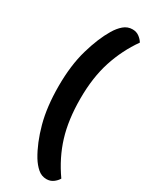

<svg xmlns="http://www.w3.org/2000/svg" viewBox="-205 -765 687 873"><g transform="rotate(30 138.0 -328.0)"><path d="M212 65Q186 65 166 47.5Q146 30 130 4Q94 -56 71.5 -138.5Q49 -221 49 -330Q49 -439 73 -522Q97 -605 130 -660Q146 -687 166 -704Q186 -721 212 -721Q232 -721 247 -710Q262 -699 270 -685Q219 -613 191 -527Q163 -441 163 -330Q163 -219 189 -134Q215 -49 270 29Q262 43 247 54Q232 65 212 65Z"/></g></svg>

Font: Baloo Bhaina 2 SemiBold
Style: Regular
Weight: 600
Designer: Yesha Goshar, Manish Minz, Shuchita Grover and Ek Type
Foundry: Ek Type
Version: Version 1.640;hotconv 1.0.111;makeotfexe 2.5.65597; ttfautoh